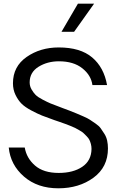

<svg xmlns="http://www.w3.org/2000/svg" viewBox="-20 -1019 668 1049"><path d="M405.8 -999H494.1L384.8 -845.2H315.9ZM298.8 9.8Q185.1 9.8 111.1 -54.2Q37.1 -118.2 27.8 -212.9H115.2Q125 -154.8 171.4 -114.5Q217.8 -74.2 300.8 -74.2Q379.9 -74.2 429.4 -107.7Q479 -141.1 480 -205.1Q480 -219.2 476.6 -232.2Q473.1 -245.1 468.5 -254.6Q463.9 -264.2 453.4 -274.7Q442.9 -285.2 436.5 -291.5Q430.2 -297.9 414.1 -306.9Q397.9 -315.9 390.4 -320.1Q382.8 -324.2 362.8 -332Q342.8 -339.8 335.4 -342.5Q328.1 -345.2 305.7 -353Q283.2 -360.8 276.9 -362.8Q233.9 -377.9 210 -387.5Q186 -397 151.1 -415.5Q116.2 -434.1 97.7 -452.6Q79.1 -471.2 64.9 -500Q50.8 -528.8 50.8 -564Q50.8 -655.8 125.5 -707.8Q200.2 -759.8 300.8 -759.8Q418.9 -759.8 483.4 -705.3Q547.9 -650.9 564.9 -554.2H484.9Q478 -607.4 429.9 -645.8Q381.8 -684.1 301.8 -684.1Q238.8 -684.1 190.4 -654.1Q142.1 -624 142.1 -568.8Q142.1 -547.9 152.6 -530Q163.1 -512.2 174.6 -500.5Q186 -488.8 213.6 -474.4Q241.2 -460 255.6 -454.1Q270 -448.2 305.2 -435.1Q317.4 -430.2 323.2 -428.2Q332 -425.3 359.6 -414.6Q387.2 -403.8 398.7 -398.9Q410.2 -394 434.6 -383.5Q459 -373 470.9 -365Q482.9 -356.9 502 -344Q521 -331.1 530.5 -317.6Q540 -304.2 550.5 -287.6Q561 -271 565.4 -251Q569.8 -231 569.8 -208Q569.8 -106 490.7 -48.1Q411.6 9.8 298.8 9.8Z"/></svg>

Font: ø
Style: ø
Weight: 400
Designer: Samuel Oakes
Foundry: Samuel Oakes
Version: Version 1.000;PS 001.000;hotconv 1.0.88;makeotf.lib2.5.64775